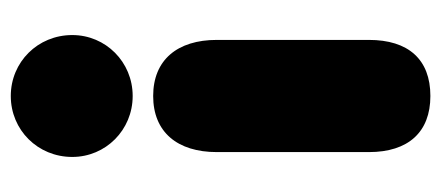

<svg xmlns="http://www.w3.org/2000/svg" viewBox="-251 -557 818 356"><g transform="rotate(-90 158.0 -379.0)"><path d="M158 10C226 10 262 -31 262 -104V-386C262 -459 225 -504 158 -504C91 -504 54 -459 54 -386V-104C54 -31 91 10 158 10ZM158 -542C221 -542 271 -592 271 -654C271 -718 221 -768 158 -768C95 -768 45 -718 45 -654C45 -592 95 -542 158 -542Z"/></g></svg>

Font: SN Pro Black
Style: Regular
Weight: 900
Designer: Tobias Whetton
Foundry: Supernotes
Version: Version 1.001;Glyphs 3.2 (3249)